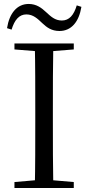

<svg xmlns="http://www.w3.org/2000/svg" viewBox="-20 -947 445 967"><path d="M15.4 -805.2 38.3 -797.8C53.1 -846.9 76.7 -874.4 112.8 -874.4C147.3 -874.4 169.8 -852.4 193 -830.3C215.2 -809.3 239.2 -790.9 279.6 -790.9C339.5 -790.9 377.8 -837.4 390 -912.5L366.6 -919.9C351.8 -870.8 328.8 -843.7 291.6 -843.7C256.5 -843.7 236 -864.1 211.8 -886.2C189.4 -907.2 163.6 -927.1 124.5 -927.1C65.6 -927.1 27.1 -879.9 15.4 -805.2ZM52.8 0H351.6V-30.1L212.5 -42.1H190.9L52.8 -30.1ZM155.3 0H248.5C246.3 -111.5 246.3 -223.9 246.3 -337V-391.1C246.3 -504.5 246.3 -617.8 248.5 -728H155.3C157.7 -616.6 157.7 -504.3 157.7 -391.1V-336.8C157.7 -223.3 157.7 -110.8 155.3 0ZM52.8 -698 190.9 -686.9H212.5L351.6 -698V-728H52.8Z"/></svg>

Font: Source Han Serif TW VF
Style: Regular
Weight: 250
Designer: Ryoko NISHIZUKA 西塚涼子 (kana & ideographs); Frank Grießhammer (Latin, Greek & Cyrillic); Wenlong ZHANG 张文龙 (bopomofo); San
Foundry: Adobe
Version: Version 2.002;hotconv 1.1.0;makeotfexe 2.6.0